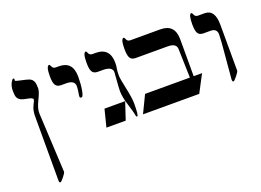

<svg xmlns="http://www.w3.org/2000/svg" viewBox="-139 -1053 2345 1722"><g transform="rotate(-20 1034.0 -192.5)"><path d="M276.9 -540Q276.9 -510.3 241.7 -439.5Q207.5 -370.6 210 -324.2L238.8 241.2Q239.7 251.5 212.2 285.6Q184.6 319.8 176.8 319.8Q165 319.8 165 298.8V-314.9Q165 -371.6 185.5 -412.1Q206.1 -452.6 206.1 -460Q206.1 -473.6 175.8 -481.9Q147.5 -487.8 119.1 -494.1Q78.1 -504.4 64.5 -531.7Q55.2 -551.3 55.2 -596.2Q55.2 -640.6 72.8 -673.3Q86.9 -699.2 96.2 -699.2Q105 -699.2 105 -689Q105 -686 104 -683.1Q103 -680.2 103 -678.2Q103 -671.9 143.6 -663.6Q201.7 -651.4 227.1 -643.1Q258.3 -632.3 269.5 -603Q276.9 -582 276.9 -540Z M650.4 -518.1Q650.4 -446.3 640.6 -390.1Q630.4 -331.1 615.2 -331.1Q601.6 -331.1 599.1 -338.4Q599.1 -338.9 599.1 -354Q599.1 -356.9 604.2 -387.5Q609.4 -418 609.4 -439.9Q609.4 -497.1 528.3 -497.1H480Q441.4 -497.1 426.3 -523.4Q412.1 -547.9 412.1 -606.9Q412.1 -705.1 441.4 -705.1Q446.3 -705.1 455.3 -684.1Q464.4 -663.1 490.2 -663.1H519Q649.4 -663.1 650.4 -518.1Z M1039.6 -121.1Q1039.6 0 1025.4 0Q1015.6 0 1014.6 -13.2Q1012.2 -36.1 983.9 -126.5Q957.5 -209 957.5 -265.1Q957.5 -296.4 963.1 -364Q968.8 -431.6 968.8 -442.9Q968.8 -497.1 878.4 -497.1H829.6Q791 -497.1 776.4 -523.4Q762.7 -547.9 762.7 -606.9Q762.7 -705.1 790.5 -705.1Q796.4 -705.1 804.9 -684.1Q813.5 -663.1 839.4 -663.1H869.6Q1005.4 -663.1 1005.4 -518.1Q1005.4 -493.2 1000.5 -467.5Q995.6 -441.9 995.6 -401.9Q995.6 -373 1017.6 -271.7Q1039.6 -170.4 1039.6 -121.1ZM970.7 -166 915.5 0H731.4L773.4 -166Z M1704.6 -166 1617.2 0H1080.6L1160.6 -166H1588.4L1580.6 -442.9Q1578.6 -497.1 1496.6 -497.1H1191.4Q1152.8 -497.1 1138.2 -523.4Q1124.5 -547.9 1124.5 -606.9Q1124.5 -705.1 1152.3 -705.1Q1158.2 -705.1 1166.7 -684.1Q1175.3 -663.1 1201.2 -663.1H1487.3Q1624.5 -663.1 1624.5 -518.1V-166Z M2008.3 -80.1Q2008.3 -68.8 1980.7 -34.4Q1953.1 0 1945.3 0Q1933.6 0 1933.6 -21Q1933.6 -34.2 1950.4 -213.6Q1967.3 -393.1 1967.3 -439.9Q1967.3 -497.1 1905.3 -497.1H1838.4Q1799.8 -497.1 1785.2 -523.4Q1771.5 -547.9 1771.5 -606.9Q1771.5 -705.1 1798.3 -705.1Q1804.2 -705.1 1813 -684.1Q1821.8 -663.1 1847.7 -663.1H1909.7Q2007.3 -663.1 2007.3 -518.1Z"/></g></svg>

Font: Ezra SIL
Style: Regular
Weight: 400
Designer: Development by SIL's NRSI team. OpenType tables by Ralph Hancock ( hancock@dircon.co.uk )
Foundry: SIL International, Version 2.51: 2007
Version: Version 2.51, 2007